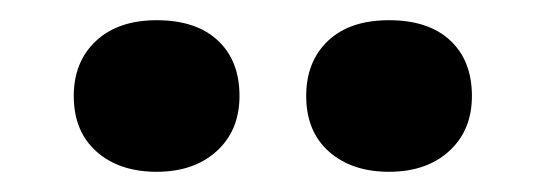

<svg xmlns="http://www.w3.org/2000/svg" viewBox="-20 -785 540 190"><path d="M365 -615Q328 -615 305.5 -635Q283 -655 283 -690Q283 -724 304.5 -744.5Q326 -765 365 -765Q404 -765 425.5 -745Q447 -725 447 -690Q447 -656 424.5 -635.5Q402 -615 365 -615ZM135 -615Q98 -615 75.5 -635Q53 -655 53 -690Q53 -724 75 -744.5Q97 -765 135 -765Q174 -765 195.5 -745Q217 -725 217 -690Q217 -656 194.5 -635.5Q172 -615 135 -615Z"/></svg>

Font: Literata 72pt
Style: Bold
Weight: 700
Designer: Latin by Veronika Burian and Jose Scaglione. Greek by Irene Vlachou. Cyrillic by Vera Evstafieva.
Foundry: TypeTogether
Version: Version 3.002